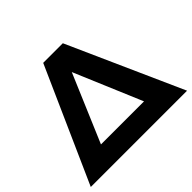

<svg xmlns="http://www.w3.org/2000/svg" viewBox="-170 -903 1107 1107"><g transform="rotate(-45 383.5 -350.0)"><path d="M206 -132H557L382 -546ZM463 -700 776 0H-9L303 -700Z"/></g></svg>

Font: Montserrat Z
Style: Bold
Weight: 700
Designer: Julieta Ulanovsky
Foundry: Julieta Ulanovsky
Version: Version 8.000